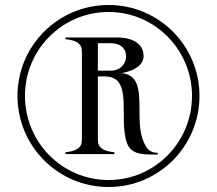

<svg xmlns="http://www.w3.org/2000/svg" viewBox="-20 -736 869 769"><path d="M415 13C616 13 779 -150 779 -352C779 -553 616 -716 415 -716C213 -716 50 -553 50 -352C50 -150 213 13 415 13ZM415 -15C229 -15 80 -166 80 -352C80 -537 229 -688 415 -688C600 -688 749 -537 749 -352C749 -166 600 -15 415 -15ZM551 -179C517 -275 578 -434 466 -443C524 -453 555 -479 555 -511C555 -557 518 -586 446 -586H242V-579C285 -575 308 -562 308 -530V-175C308 -143 285 -131 242 -126V-119H438V-126C395 -131 372 -143 372 -175V-430H399C518 -430 452 -262 489 -162C505 -119 548 -117 596 -117H612V-124C588 -124 568 -131 551 -179ZM423 -453H372V-563H423C464 -563 485 -541 485 -511C485 -482 464 -453 423 -453Z"/></svg>

Font: Sprat Condesed
Style: Regular
Weight: 400
Width: 3
Designer: Ethan Nakache
Foundry: Collletttivo
Version: Version 2.000;Glyphs 3.2 (3217)